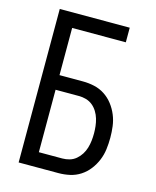

<svg xmlns="http://www.w3.org/2000/svg" viewBox="-111 -812 722 888"><g transform="rotate(15 250.0 -367.5)"><path d="M64 0V-735H399V-665H142V-439H254Q282 -439 309 -433Q336 -427 359 -412Q382 -397 399 -375Q416 -353 426.5 -327.5Q437 -302 440.5 -274.5Q444 -247 444 -220Q444 -192 440.5 -164.5Q437 -137 426.5 -111.5Q416 -86 399 -64Q382 -42 359 -27Q336 -12 309 -6Q282 0 254 0ZM254 -70Q272 -70 289 -75Q306 -80 319.5 -91.5Q333 -103 342.5 -118Q352 -133 357 -150Q362 -167 364 -184.5Q366 -202 366 -220Q366 -237 364 -254.5Q362 -272 357 -289Q352 -306 342.5 -321.5Q333 -337 319.5 -348Q306 -359 289 -364Q272 -369 254 -369H142V-70Z"/></g></svg>

Font: Iosevka
Style: Regular
Weight: 400
Monospace: yes
Designer: Belleve Invis
Foundry: Belleve Invis
Version: Version 33.2.3; ttfautohint (v1.8.4)